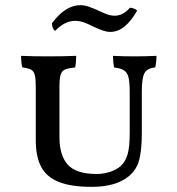

<svg xmlns="http://www.w3.org/2000/svg" viewBox="-20 -719 689 746"><path d="M119 -174V-382Q119 -413 115 -428Q111 -443 100.5 -448.5Q90 -454 67 -457Q62 -473 62 -502Q110 -500 166 -500Q222 -500 276 -502Q276 -476 272 -457Q244 -454 232 -448.5Q220 -443 215.5 -428.5Q211 -414 211 -382V-186Q211 -115 243.5 -79Q276 -43 356 -43Q380 -43 405 -50.5Q430 -58 448 -73Q467 -90 475.5 -118.5Q484 -147 484 -203V-360Q484 -398 479.5 -417.5Q475 -437 462 -445.5Q449 -454 423 -457Q419 -481 419 -502Q459 -500 503 -500Q542 -500 588 -502Q588 -477 583 -457Q552 -454 541.5 -435Q531 -416 531 -364V-202Q531 -135 520.5 -96.5Q510 -58 480 -34Q430 7 337 7Q255 7 207.5 -12.5Q160 -32 139.5 -71.5Q119 -111 119 -174ZM344 -615Q323 -626 306 -632Q289 -638 271 -638Q232 -638 194 -599Q182 -608 182 -629Q211 -667 238 -683Q265 -699 293 -699Q307 -699 320.5 -694.5Q334 -690 346 -685Q358 -680 362 -678Q383 -668 397 -663Q411 -658 426 -658Q458 -658 485 -689Q491 -689 499.5 -686Q508 -683 513 -678Q466 -595 409 -595Q395 -595 380.5 -600Q366 -605 344 -615Z"/></svg>

Font: Vollkorn SC
Style: Regular
Weight: 400
Designer: Friedrich Althausen
Foundry: Friedrich Althausen
Version: Version 4.015